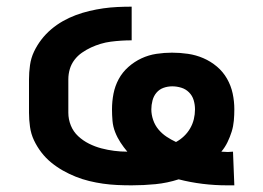

<svg xmlns="http://www.w3.org/2000/svg" viewBox="-20 -548 790 576"><path d="M661 8Q624 8 587.5 3.5Q551 -1 516 -10Q482 1 446.5 4.5Q411 8 375 8H374Q353 8 331.5 7Q310 6 289 3Q268 0 247.5 -5Q227 -10 207 -18Q187 -26 168.5 -36.5Q150 -47 133.5 -60.5Q117 -74 104 -91Q91 -108 82 -127Q73 -146 70 -167.5Q67 -189 67 -210V-310Q67 -331 70 -352.5Q73 -374 82 -393Q91 -412 104 -429Q117 -446 133.5 -460Q150 -474 168.5 -484.5Q187 -495 207 -502.5Q227 -510 248 -515Q269 -520 290 -523Q311 -526 332.5 -527Q354 -528 375 -528V-427Q359 -427 343.5 -426Q328 -425 312.5 -423Q297 -421 282 -416.5Q267 -412 253 -405.5Q239 -399 226 -390Q213 -381 203.5 -368.5Q194 -356 189.5 -341Q185 -326 185 -310V-210Q185 -190 192.5 -171.5Q200 -153 214.5 -139.5Q229 -126 247 -117Q265 -108 284 -103Q303 -98 322.5 -95.5Q342 -93 362 -93Q351 -106 341.5 -120.5Q332 -135 325.5 -151.5Q319 -168 317.5 -185.5Q316 -203 316 -220Q316 -244 320.5 -267Q325 -290 336 -310.5Q347 -331 365 -347Q383 -363 404.5 -373Q426 -383 449.5 -386.5Q473 -390 496 -390Q520 -390 544 -386.5Q568 -383 590 -373.5Q612 -364 630.5 -348.5Q649 -333 661 -312Q673 -291 678 -267.5Q683 -244 683 -220Q683 -203 681.5 -186Q680 -169 675 -153Q670 -137 662.5 -121.5Q655 -106 644 -93Q649 -93 654 -92.5Q659 -92 664 -92Q667 -92 671 -92.5Q675 -93 679 -93L683 8ZM508 -122Q521 -129 532 -139.5Q543 -150 550.5 -163Q558 -176 561.5 -190.5Q565 -205 565 -220Q565 -234 561 -247.5Q557 -261 547 -271Q537 -281 523.5 -285Q510 -289 497 -289Q483 -289 470.5 -284.5Q458 -280 449.5 -270Q441 -260 437.5 -246.5Q434 -233 434 -220Q434 -204 439.5 -188Q445 -172 455.5 -159.5Q466 -147 479.5 -138Q493 -129 508 -122Z"/></svg>

Font: Iosevka Aile
Style: Bold
Weight: 700
Designer: Belleve Invis
Foundry: Belleve Invis
Version: Version 28.0.1; ttfautohint (v1.8.4)